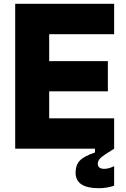

<svg xmlns="http://www.w3.org/2000/svg" viewBox="-20 -783 664 1011"><path d="M581 0H60V-763H581V-603H239V-461H548V-302H239V-160H581ZM378 126Q378 86 400.5 62.5Q423 39 480 20V0H581Q527 33 511 47.5Q495 62 495 79Q495 106 529 106Q553 106 581 92V195Q542 208 500 208Q378 208 378 126Z"/></svg>

Font: Open Sauce Sans Black
Style: Regular
Weight: 900
Designer: Alfredo Marco Pradil
Foundry: Creative Sauce Fz LLC
Version: Version 1.477